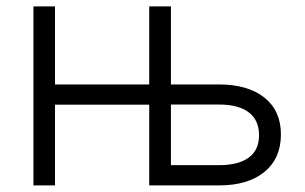

<svg xmlns="http://www.w3.org/2000/svg" viewBox="-20 -563 926 583"><path d="M486.8 0V-61.5H644.5Q704.1 -61.5 735.4 -84.5Q766.6 -107.4 766.6 -152.3Q766.6 -198.2 735.4 -221.9Q704.1 -245.6 644.5 -245.6H485.4V-306.6H644.5Q732.9 -306.6 783 -266.6Q833 -226.6 833 -154.8Q833 -82 783 -41Q732.9 0 644.5 0ZM81.5 0V-543.5H147V0ZM130.4 -245.1V-306.6H448.2V-245.1ZM433.1 0V-543.5H499V0Z"/></svg>

Font: Inter 16pt Light
Style: Regular
Weight: 300
Version: Version 4.001;git-66647c0bb